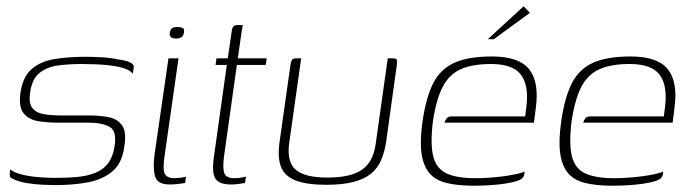

<svg xmlns="http://www.w3.org/2000/svg" viewBox="-20 -585 2202 612"><path d="M157 5Q143 5 118.5 4Q94 3 68 -1Q42 -5 23 -14Q16 -17 13.5 -19.5Q11 -22 11 -28.5Q11 -35 12 -45Q28 -33 56.5 -27Q85 -21 113.5 -19.5Q142 -18 159 -18Q196 -18 227 -21Q258 -24 283.5 -34Q309 -44 324.5 -64.5Q340 -85 345 -118Q353 -167 329.5 -180.5Q306 -194 261 -194H166Q134 -194 103.5 -198.5Q73 -203 56 -223Q39 -243 45 -288Q52 -339 80 -364Q108 -389 152.5 -396.5Q197 -404 253 -404Q274 -404 303 -402.5Q332 -401 360 -395Q376 -393 386.5 -389.5Q397 -386 402.5 -380.5Q408 -375 406 -367L403 -350Q395 -361 376.5 -367Q358 -373 334.5 -376Q311 -379 286 -380Q261 -381 239 -381Q201 -381 166 -376.5Q131 -372 106.5 -353Q82 -334 76 -290Q71 -257 82.5 -241.5Q94 -226 118 -221.5Q142 -217 173 -217H264Q301 -217 328.5 -211Q356 -205 370 -184Q384 -163 376 -116Q369 -65 338.5 -39Q308 -13 261 -4Q214 5 157 5Z M520 3Q483 3 475 -21Q467 -45 472 -88L517 -399H549L505 -91Q498 -46 505 -31.5Q512 -17 536 -17Q542 -17 555.5 -18.5Q569 -20 573 -22L570 -2Q566 -1 559 0Q552 1 542 2Q532 3 520 3ZM542 -462Q533 -462 526.5 -465.5Q520 -469 521 -480Q523 -492 529.5 -495.5Q536 -499 545 -499Q555 -499 562 -496Q569 -493 566 -480Q564 -469 557 -465.5Q550 -462 542 -462Z M715 3Q692 3 678.5 -4.5Q665 -12 661 -30Q657 -48 661 -79L703 -378H667L670 -399H706L718 -481Q719 -492 721.5 -497Q724 -502 728 -503.5Q732 -505 737 -505H754Q754 -505 752.5 -498Q751 -491 749 -476L738 -399H830L827 -378H735L694 -86Q689 -47 695.5 -32Q702 -17 727 -17Q739 -17 749.5 -19Q760 -21 764 -22L761 -2Q756 -1 743.5 1Q731 3 715 3Z M940 -399 901 -123Q895 -65 925 -42Q955 -19 1023 -19Q1097 -19 1133 -43.5Q1169 -68 1177 -123L1216 -399Q1217 -399 1219 -399Q1221 -399 1223.5 -399Q1226 -399 1228 -399Q1230 -399 1232 -399Q1239 -399 1242 -397.5Q1245 -396 1245.5 -392Q1246 -388 1245 -379L1211 -134Q1206 -100 1194.5 -74Q1183 -48 1162 -31Q1141 -14 1106.5 -5Q1072 4 1020 4Q958 4 923 -9.5Q888 -23 876 -52.5Q864 -82 871 -132L906 -379Q908 -391 911.5 -395Q915 -399 924 -399Q928 -399 932 -399Q936 -399 940 -399Z M1490 7Q1438 7 1402.5 -2Q1367 -11 1348 -34Q1329 -57 1323.5 -97Q1318 -137 1327 -199Q1338 -275 1361 -320Q1384 -365 1428.5 -385Q1473 -405 1548 -405Q1634 -405 1666.5 -364.5Q1699 -324 1688 -242L1682 -194H1397Q1399 -202 1404 -208Q1409 -214 1420 -214H1654L1658 -246Q1666 -314 1640 -347.5Q1614 -381 1545 -381Q1487 -381 1450 -365Q1413 -349 1392 -310Q1371 -271 1360 -199Q1351 -126 1361 -86.5Q1371 -47 1404 -32Q1437 -17 1495 -17Q1515 -17 1538 -18.5Q1561 -20 1584 -23Q1607 -26 1625 -30Q1643 -34 1652 -38L1651 -29Q1650 -22 1643.5 -16Q1637 -10 1617 -5Q1592 1 1559 4Q1526 7 1490 7ZM1535 -460 1649 -565 1669 -544 1554 -460Z M1932 7Q1880 7 1844.5 -2Q1809 -11 1790 -34Q1771 -57 1765.5 -97Q1760 -137 1769 -199Q1780 -275 1803 -320Q1826 -365 1870.5 -385Q1915 -405 1990 -405Q2076 -405 2108.5 -364.5Q2141 -324 2130 -242L2124 -194H1839Q1841 -202 1846 -208Q1851 -214 1862 -214H2096L2100 -246Q2108 -314 2082 -347.5Q2056 -381 1987 -381Q1929 -381 1892 -365Q1855 -349 1834 -310Q1813 -271 1802 -199Q1793 -126 1803 -86.5Q1813 -47 1846 -32Q1879 -17 1937 -17Q1957 -17 1980 -18.5Q2003 -20 2026 -23Q2049 -26 2067 -30Q2085 -34 2094 -38L2093 -29Q2092 -22 2085.5 -16Q2079 -10 2059 -5Q2034 1 2001 4Q1968 7 1932 7Z"/></svg>

Font: Genos ExtraLight
Style: Italic
Weight: 250
Italic angle: -8°
Designer: Robert E. Leuschke
Foundry: Robert E. Leuschke
Version: Version 1.010